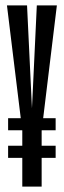

<svg xmlns="http://www.w3.org/2000/svg" viewBox="-20 -695 239 715"><path d="M10.2 -209.8V-254.9H187.2V-209.8ZM10.2 -107.2V-152.4H187.2V-107.2ZM64.1 -199.2 5.9 -675H80.7L99 -292.8H99.1L117.1 -675H191.8L134 -199.2ZM63 0V-259.8H135.1V0Z"/></svg>

Font: Anybody UltraCondensed Thin
Style: Regular
Weight: 100
Width: 1
Designer: Tyler Finck
Foundry: Etcetera Type Company
Version: Version 1.110